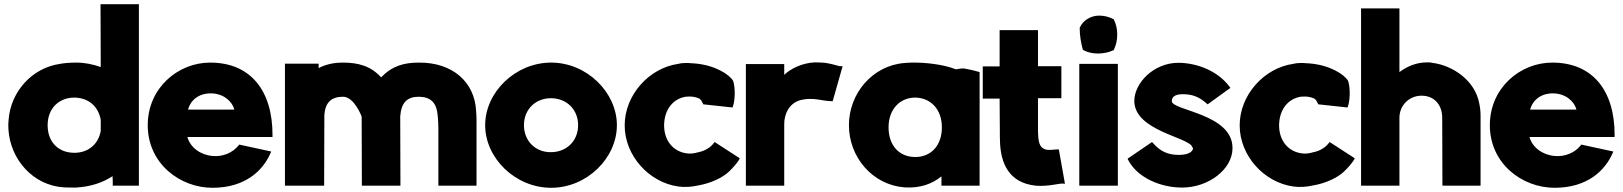

<svg xmlns="http://www.w3.org/2000/svg" viewBox="-20 -881 7703 911"><path d="M20 -267C29 -124 137 -1 283 8C302 9 321 9 338 9H339C412 5 468 -15 514 -45C515 -34 515 -14 515 -10V0H639V-861H457L458 -563C421 -576 381 -584 343 -584C313 -584 287 -582 265 -578C132 -559 32 -447 21 -315C19 -299 19 -283 20 -267ZM206 -287C206 -367 260 -418 333 -418C399 -417 447 -377 458 -312V-260C447 -197 399 -156 333 -156C257 -156 206 -207 206 -287Z M681 -287C681 -104 835 10 988 10C1147 10 1228 -75 1262 -151L1267 -162L1115 -195L1111 -190C1084 -156 1036 -136 988 -141C931 -146 883 -181 869 -231H1273V-241C1273 -450 1170 -584 977 -584C825 -584 681 -464 681 -287ZM872 -361C884 -405 922 -438 980 -438C1040 -438 1082 -400 1092 -361Z M1332 0H1518L1519 -332C1522 -395 1552 -422 1608 -422C1661 -422 1696 -328 1696 -328L1697 0H1880L1879 -329C1884 -395 1912 -422 1968 -422C2024 -421 2052 -394 2057 -331C2059 -310 2060 -290 2060 -267V0H2241V-312C2241 -327 2240 -342 2239 -355C2232 -493 2126 -585 1968 -584C1897 -584 1842 -569 1788 -514C1740 -568 1679 -584 1608 -584C1561 -584 1525 -575 1492 -558V-579H1332Z M2282 -287C2282 -131 2425 10 2595 10C2765 10 2907 -131 2907 -287C2907 -442 2765 -584 2595 -584C2426 -584 2282 -444 2282 -287ZM2466 -287C2466 -362 2521 -415 2594 -415C2668 -415 2723 -362 2723 -287C2723 -212 2668 -159 2594 -159C2521 -158 2466 -212 2466 -287Z M2944 -286C2944 -142 3060 -15 3199 4C3229 8 3262 6 3292 -1C3356 -12 3409 -39 3438 -66C3460 -87 3476 -106 3486 -122L3490 -130L3371 -207L3365 -200C3352 -183 3326 -165 3295 -159H3294C3275 -153 3254 -150 3234 -154C3174 -164 3131 -213 3131 -287C3132 -361 3173 -412 3233 -422C3259 -425 3279 -422 3299 -413L3307 -405L3317 -386L3456 -371L3458 -378C3467 -402 3470 -461 3459 -496L3458 -497V-498C3441 -527 3374 -572 3276 -580C3256 -582 3234 -583 3214 -581H3213L3198 -578C3059 -558 2944 -430 2944 -286Z M3519 0H3701V-294C3701 -334 3721 -399 3793 -409C3828 -415 3857 -410 3885 -405C3899 -403 3912 -401 3923 -401H3931L3978 -567H3965C3959 -567 3934 -577 3895 -583H3894C3880 -584 3864 -585 3845 -585C3787 -582 3734 -557 3701 -526V-577H3519Z M4008 -287C4008 -136 4119 -4 4271 8C4345 13 4402 -8 4447 -44V0H4628V-539L4621 -541C4601 -547 4578 -552 4555 -556H4554C4543 -557 4534 -555 4516 -552C4455 -576 4368 -585 4309 -584C4295 -584 4282 -583 4271 -582C4120 -570 4008 -438 4008 -287ZM4196 -277C4196 -363 4250 -418 4323 -418C4395 -417 4449 -363 4449 -277V-274C4448 -190 4397 -136 4323 -136C4247 -136 4196 -190 4196 -277Z M4643 -413H4723L4724 -265C4724 -245 4724 -224 4725 -204C4729 -110 4764 -14 4894 0C4952 5 5005 -11 5021 -10L5033 -9L5004 -172H4996C4978 -172 4956 -166 4937 -173H4936V-174C4920 -179 4908 -195 4906 -238V-239C4905 -249 4905 -258 4905 -271V-415H5016V-567H4905V-738H4723V-566H4643Z M5101 0H5284V-578H5101ZM5103 -747C5103 -712 5109 -678 5117 -648L5119 -644L5123 -642C5142 -632 5165 -627 5189 -627C5214 -627 5240 -632 5261 -642L5265 -643L5266 -647C5276 -668 5281 -692 5281 -717C5281 -742 5276 -766 5266 -786L5265 -789L5261 -791C5242 -801 5219 -807 5195 -807C5154 -807 5117 -782 5104 -751L5103 -749Z M5330 -128 5334 -120C5379 -36 5489 9 5589 9C5713 9 5828 -77 5828 -178C5829 -342 5540 -356 5540 -401C5540 -417 5550 -434 5591 -434C5634 -434 5667 -424 5704 -391L5710 -386L5818 -464L5812 -472C5758 -544 5659 -583 5571 -583C5453 -583 5362 -486 5362 -402C5363 -260 5619 -231 5637 -184L5638 -181L5641 -179C5640 -164 5624 -146 5573 -146C5522 -146 5485 -163 5452 -201L5446 -207Z M5862 -286C5862 -142 5978 -15 6117 4C6147 8 6180 6 6210 -1C6274 -12 6327 -39 6356 -66C6378 -87 6394 -106 6404 -122L6408 -130L6289 -207L6283 -200C6270 -183 6244 -165 6213 -159H6212C6193 -153 6172 -150 6152 -154C6092 -164 6049 -213 6049 -287C6050 -361 6091 -412 6151 -422C6177 -425 6197 -422 6217 -413L6225 -405L6235 -386L6374 -371L6376 -378C6385 -402 6388 -461 6377 -496L6376 -497V-498C6359 -527 6292 -572 6194 -580C6174 -582 6152 -583 6132 -581H6131L6116 -578C5977 -558 5862 -430 5862 -286Z M6438 0H6620V-322C6620 -382 6667 -427 6725 -427C6786 -427 6823 -383 6823 -322L6824 0H7005V-330C7005 -352 7003 -370 6999 -389C6980 -498 6874 -571 6775 -583C6768 -585 6758 -585 6751 -585C6703 -585 6659 -568 6620 -539V-841H6438Z M7049 -287C7049 -104 7203 10 7356 10C7515 10 7596 -75 7630 -151L7635 -162L7483 -195L7479 -190C7452 -156 7404 -136 7356 -141C7299 -146 7251 -181 7237 -231H7641V-241C7641 -450 7538 -584 7345 -584C7193 -584 7049 -464 7049 -287ZM7240 -361C7252 -405 7290 -438 7348 -438C7408 -438 7450 -400 7460 -361Z"/></svg>

Font: Rabbid Highway Sign IV
Style: Blk
Weight: 400
Foundry: Cannot Into Space Fonts
Version: Version 0.277